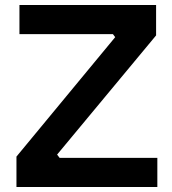

<svg xmlns="http://www.w3.org/2000/svg" viewBox="-20 -750 690 770"><path d="M46 0V-122L442 -601L433 -613H58V-730H606V-608L209 -130L219 -117H611V0Z"/></svg>

Font: Cazoo Sans SemiBold
Style: Regular
Weight: 600
Designer: Jonathan Barnbrook, Julián Moncada
Foundry: Barnbrook Fonts
Version: Version 2.000;Glyphs 3.2.3 (3260)